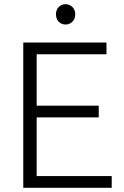

<svg xmlns="http://www.w3.org/2000/svg" viewBox="-20 -896 593 916"><path d="M91 0V-693H488V-637H155V-392H451V-336H155V-56H513V0ZM293 -779Q273 -779 260 -792.5Q247 -806 247 -828Q247 -849 260 -862.5Q273 -876 293 -876Q312 -876 325.5 -862.5Q339 -849 339 -828Q339 -806 325.5 -792.5Q312 -779 293 -779Z"/></svg>

Font: Ubuntu Sans Light
Style: Regular
Weight: 300
Designer: Dalton Maag Ltd
Foundry: Dalton Maag Ltd
Version: Version 1.006; ttfautohint (v1.8.4.7-5d5b)